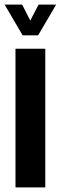

<svg xmlns="http://www.w3.org/2000/svg" viewBox="-24 -811 263 831"><path d="M43 0V-600H172V0ZM-4 -791H72L107 -722L143 -791H219L141 -658H74Z"/></svg>

Font: Big Shoulders Display ExtraBold
Style: Regular
Weight: 800
Designer: Patric King
Foundry: XO Type Co
Version: Version 1.000; ttfautohint (v1.8.2)